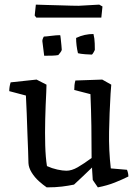

<svg xmlns="http://www.w3.org/2000/svg" viewBox="-20 -798 595 830"><path d="M182 12Q167 2 148.5 -14.5Q130 -31 117 -52Q104 -73 103 -93Q103 -111 101.5 -145.5Q100 -180 98.5 -222.5Q97 -265 95.5 -308Q94 -351 92 -385L20 -404Q20 -423 26 -442L138 -454L181 -432L180 -400Q177 -343 175.5 -283Q174 -223 175.5 -170Q177 -117 183 -80Q205 -70 228 -65Q251 -60 267 -60Q290 -60 316 -75Q342 -90 376 -115Q376 -186 375 -253.5Q374 -321 371 -391L301 -409Q301 -420 302 -430Q303 -440 306 -450L422 -454L461 -432L458 -393Q453 -308 451.5 -228Q450 -148 459 -70L529 -64Q535 -49 535 -35Q509 -22 476.5 -9Q444 4 403 12L381 -20L378 -67V-74Q359 -55 339.5 -37Q320 -19 300 0Q276 5 248 8.5Q220 12 182 12ZM317 -568Q313 -585 311 -601.5Q309 -618 309 -634Q328 -643 346.5 -647Q365 -651 384 -651Q389 -632 389.5 -610Q390 -588 390 -583Q390 -581 384.5 -571.5Q379 -562 377 -562Q369 -562 348.5 -563.5Q328 -565 317 -568ZM171 -557 163 -621Q163 -626 166 -633Q169 -640 170 -640Q178 -640 201 -643Q224 -646 240 -646Q241 -646 242.5 -631.5Q244 -617 245.5 -602Q247 -587 247 -583Q247 -579 240.5 -570.5Q234 -562 232 -560Q222 -558 207 -557.5Q192 -557 171 -557ZM137 -722 130 -731 135 -778Q155 -777 182 -776.5Q209 -776 237.5 -775Q266 -774 288.5 -773.5Q311 -773 320 -773L409 -778L423 -770L418 -722Z"/></svg>

Font: Labrada
Style: Regular
Weight: 400
Designer: Mercedes Jáuregui
Foundry: Omnibus-Type Team
Version: Version 1.000; ttfautohint (v1.8.4.7-5d5b)